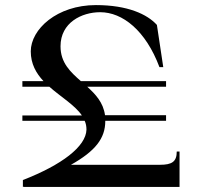

<svg xmlns="http://www.w3.org/2000/svg" viewBox="-20 -735 799 755"><path d="M70 -27V0L75 -2L72 0H686V-139H675C675 -99 656 -87 609 -87H259C355 -141 394 -191 394 -259V-260H633V-282H393C386 -332 356 -364 323 -394H633V-416H298C257 -452 218 -488 218 -553C218 -646 301 -687 374 -687C462 -687 553 -615 607 -471H622L597 -637C559 -679 482 -715 357 -715C204 -715 101 -620 101 -533C101 -484 122 -447 151 -416H68V-394H174C219 -354 274 -322 302 -281H68V-260H313C318 -249 320 -238 320 -225C318 -159 224 -87 70 -27Z"/></svg>

Font: Sprat Medium
Style: Regular
Weight: 500
Designer: Ethan Nakache
Foundry: Collletttivo
Version: Version 2.000;Glyphs 3.2 (3217)